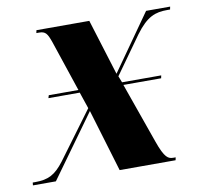

<svg xmlns="http://www.w3.org/2000/svg" viewBox="-85 -606 716 676"><g transform="rotate(-10 272.5 -268.0)"><path d="M-20 0H62L223 -223L290 0H490L492 -10H484C466 -10 453 -15 431 -78L355 -293H490L492 -303H352L343 -326L438 -459C480 -516 510 -526 553 -526H563L565 -536H479L338 -336L276 -536H87L85 -526H95C118 -526 124 -516 135 -485L196 -303H90L87 -293H199L219 -234L94 -65C62 -23 37 -10 -10 -10H-19Z"/></g></svg>

Font: Noto Serif Display Condensed ExtraBold
Style: Italic
Weight: 800
Width: 3
Italic angle: -12°
Designer: Monotype Design Team
Foundry: Monotype Imaging Inc.
Version: Version 2.009